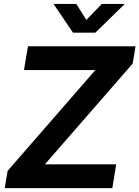

<svg xmlns="http://www.w3.org/2000/svg" viewBox="-20 -965 715 985"><path d="M4.4 0 19 -88.4 469.2 -605.5H103L123.5 -727.5H675.3L660.6 -638.7L210.4 -122.1H576.2L556.2 0ZM371.6 -944.8 422.9 -862.8 502.4 -944.8H619.1V-943.8L469.2 -797.4H354.5L255.4 -943.8V-944.8Z"/></svg>

Font: Inter 28pt
Style: Bold Italic
Weight: 700
Italic angle: -9.3988°
Designer: Rasmus Andersson
Foundry: rsms
Version: Version 4.001;git-66647c0bb